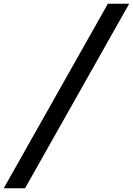

<svg xmlns="http://www.w3.org/2000/svg" viewBox="-56 -846 711 1027"><path d="M-36 161 521 -826H635L78 161Z"/></svg>

Font: Be Vietnam Pro Medium
Style: Italic
Weight: 500
Italic angle: -12°
Designer: Lam Bao, Tony Le, Vietanh Nguyen
Foundry: Yellow Type Foundry
Version: Version 1.002; ttfautohint (v1.8.3)